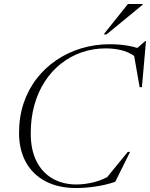

<svg xmlns="http://www.w3.org/2000/svg" viewBox="-20 -938 756 968"><path d="M541 -57 506 -27.5 624.5 -172.5H636L561 -21.5Q515 -5.5 462.5 2.2Q410 10 364 10Q274 10 209.5 -24Q145 -58 110.5 -120.5Q76 -183 76 -268Q76 -349 99.2 -418Q122.5 -487 165 -541.8Q207.5 -596.5 264.8 -635.2Q322 -674 390.5 -694.5Q459 -715 534 -715Q566.5 -715 594.2 -712Q622 -709 647.8 -703Q673.5 -697 698 -687.5L659.5 -685L712 -730.5H716L695.5 -498.5H684L654 -669.5L683.5 -634.5Q648 -667.5 606.5 -680.8Q565 -694 513.5 -694Q449 -694 392 -674.2Q335 -654.5 287.8 -617.2Q240.5 -580 206.2 -527.5Q172 -475 153.5 -409Q135 -343 135 -266Q135 -182 164.2 -124.5Q193.5 -67 245.5 -37.5Q297.5 -8 365 -8Q408 -8 454 -19.5Q500 -31 541 -57ZM502.5 -764.5 625 -918H699.5L698.5 -913.5L517 -764.5Z"/></svg>

Font: Newsreader 60pt Light
Style: Italic
Weight: 300
Italic angle: -17°
Designer: Hugues Gentile
Foundry: Production Type
Version: Version 1.003